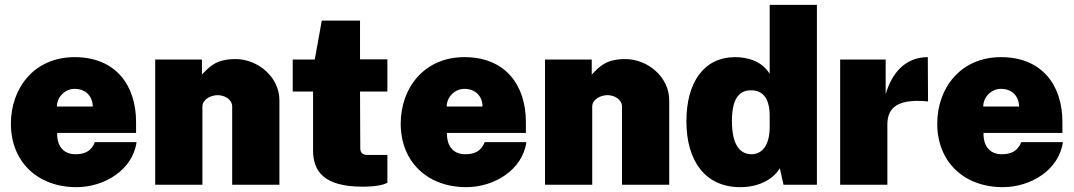

<svg xmlns="http://www.w3.org/2000/svg" viewBox="-20 -763 4437 793"><path d="M216 -214H542V-259C542 -412 457 -527 288 -527C122 -527 25 -400 25 -252C25 -95 135 10 296 10C411 10 528 -61 544 -176H372C356 -136 327 -126 291 -126C249 -126 215 -152 216 -214ZM215 -323C215 -362 248 -396 288 -396C337 -396 363 -362 363 -323Z M621 0H816V-323C816 -352 850 -370 879 -370C908 -370 939 -352 939 -323V0H1134V-349C1134 -446 1044 -519 953 -519C872 -519 846 -488 814 -455V-517H621Z M1580 -385V-518H1467V-678H1309L1280 -517H1189V-385H1273V-142C1273 -59 1314 8 1477 8C1539 8 1566 -1 1580 -8V-123H1499C1482 -123 1468 -128 1468 -151L1467 -385Z M1826 -214H2152V-259C2152 -412 2067 -527 1898 -527C1732 -527 1635 -400 1635 -252C1635 -95 1745 10 1906 10C2021 10 2138 -61 2154 -176H1982C1966 -136 1937 -126 1901 -126C1859 -126 1825 -152 1826 -214ZM1825 -323C1825 -362 1858 -396 1898 -396C1947 -396 1973 -362 1973 -323Z M2231 0H2426V-323C2426 -352 2460 -370 2489 -370C2518 -370 2549 -352 2549 -323V0H2744V-349C2744 -446 2654 -519 2563 -519C2482 -519 2456 -488 2424 -455V-517H2231Z M3037 10C3121 10 3176 -27 3201 -68L3216 0H3354V-743H3159V-458C3127 -511 3067 -527 3016 -527C2889 -527 2815 -425 2815 -262C2815 -97 2894 10 3037 10ZM3084 -126C3039 -126 3003 -160 3003 -264C3003 -368 3042 -390 3082 -390C3125 -390 3159 -364 3159 -284V-239C3159 -162 3127 -126 3084 -126Z M3450 0H3645V-248C3645 -302 3668 -359 3813 -344L3812 -527C3716 -527 3662 -457 3638 -374V-517H3450Z M4042 -214H4368V-259C4368 -412 4283 -527 4114 -527C3948 -527 3851 -400 3851 -252C3851 -95 3961 10 4122 10C4237 10 4354 -61 4370 -176H4198C4182 -136 4153 -126 4117 -126C4075 -126 4041 -152 4042 -214ZM4041 -323C4041 -362 4074 -396 4114 -396C4163 -396 4189 -362 4189 -323Z"/></svg>

Font: United Sans Black
Style: Regular
Weight: 900
Designer: Pablo Impallari, Rodrigo Fuenzalida (Modified by Dan O. Williams)
Version: Version 1.000;PS 001.000;hotconv 1.0.88;makeotf.lib2.5.64775